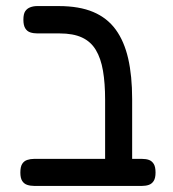

<svg xmlns="http://www.w3.org/2000/svg" viewBox="-20 -602 570 632"><path d="M371 10Q353 10 343 5Q333 0 329.5 -9Q326 -18 326 -28V-274Q326 -328 319 -369Q312 -410 295.5 -437.5Q279 -465 250 -478.5Q221 -492 176 -492H103Q90 -492 79.5 -495.5Q69 -499 63 -509Q57 -519 57 -537Q57 -556 63 -565Q69 -574 79.5 -578Q90 -582 102 -582H173Q241 -582 287 -562.5Q333 -543 361 -504.5Q389 -466 402 -409Q415 -352 415 -276V-35Q415 -22 411.5 -12Q408 -2 398.5 4Q389 10 371 10ZM93 10Q80 10 69.5 6.5Q59 3 53 -6.5Q47 -16 47 -34Q47 -53 53 -62.5Q59 -72 69.5 -75.5Q80 -79 92 -79H448Q461 -79 470.5 -75.5Q480 -72 486 -62.5Q492 -53 492 -34Q492 -16 486 -6.5Q480 3 470 6.5Q460 10 447 10Z"/></svg>

Font: Fredoka SemiCondensed
Style: Regular
Weight: 400
Width: 4
Designer: Ben Nathan
Foundry: Milena B. Brandão, Ben Nathan
Version: Version 2.001